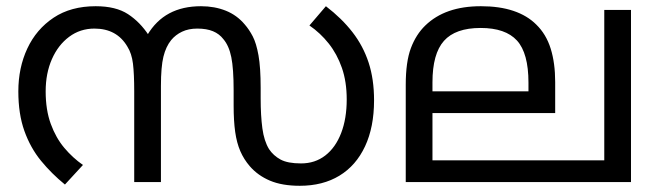

<svg xmlns="http://www.w3.org/2000/svg" viewBox="-20 -586 2122 618"><path d="M627 -566Q671 -566 707 -551.5Q743 -537 768 -507Q782 -491 793.5 -469Q805 -447 812 -408Q819 -369 819 -303V-269Q819 -214 824.5 -173Q830 -132 846 -106Q860 -85 883 -72.5Q906 -60 949 -60Q994 -60 1027 -85.5Q1060 -111 1078 -157.5Q1096 -204 1096 -266Q1096 -323 1080.5 -367.5Q1065 -412 1038 -446Q1011 -480 976 -504L1029 -566Q1080 -527 1114.5 -482.5Q1149 -438 1166.5 -384.5Q1184 -331 1184 -263Q1184 -177 1155 -115Q1126 -53 1072.5 -20.5Q1019 12 945 12Q888 12 849 -4.5Q810 -21 784 -51Q765 -73 753.5 -99.5Q742 -126 737 -161.5Q732 -197 732 -246V-295Q732 -365 724.5 -402Q717 -439 699 -460Q686 -477 665.5 -485.5Q645 -494 615 -494Q587 -494 566 -484Q545 -474 531 -457Q514 -436 506 -403.5Q498 -371 498 -309V0H412V-292Q412 -348 408 -381Q404 -414 390 -436Q373 -465 346.5 -479.5Q320 -494 284 -494Q238 -494 202.5 -467.5Q167 -441 147 -395.5Q127 -350 127 -292Q127 -232 143.5 -187Q160 -142 187 -110Q214 -78 247 -55L189 8Q146 -27 112 -68.5Q78 -110 58.5 -164.5Q39 -219 39 -292Q39 -368 68 -430Q97 -492 152.5 -529Q208 -566 288 -566Q353 -566 392 -540.5Q431 -515 459 -472L454 -473Q482 -520 525 -543Q568 -566 627 -566Z M2011 -554V0H1286V-313Q1286 -387 1302.5 -431Q1319 -475 1349 -504Q1381 -535 1425.5 -550.5Q1470 -566 1528 -566Q1588 -566 1632.5 -551Q1677 -536 1706 -507Q1738 -476 1752.5 -429.5Q1767 -383 1767 -322V-222H1372V-70H1925V-554ZM1527 -496Q1446 -496 1409 -454.5Q1372 -413 1372 -321V-292H1681V-320Q1681 -415 1644 -455.5Q1607 -496 1527 -496Z"/></svg>

Font: lmalayalam05
Style: Book
Weight: 400
Designer: Jelle Bosma - Monotype Design Team
Foundry: Monotype Imaging Inc.
Version: Version 2.003